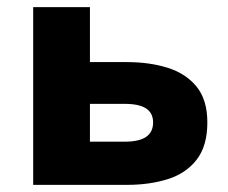

<svg xmlns="http://www.w3.org/2000/svg" viewBox="-20 -518 640 538"><path d="M73 0V-498H232V-344H336Q399 -344 450 -328Q501 -312 531 -275Q561 -238 561 -175Q561 -109 531 -70.5Q501 -32 450 -16Q399 0 336 0ZM232 -121H329Q370 -121 389.5 -134.5Q409 -148 409 -175Q409 -201 389.5 -214Q370 -227 329 -227H232Z"/></svg>

Font: Source Code Pro ExtraBold
Style: Regular
Weight: 800
Monospace: yes
Designer: Paul D. Hunt, Teo Tuominen
Foundry: Adobe Systems Incorporated
Version: Version 1.018;hotconv 1.0.116;makeotfexe 2.5.65601